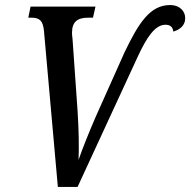

<svg xmlns="http://www.w3.org/2000/svg" viewBox="-20 -740 753 760"><path d="M154 -618 209 0H287L524 -513C562 -596 595 -642 635 -642C653 -642 664 -634 666 -615C694 -623 713 -641 713 -667C714 -694 693 -720 653 -720C573 -720 528 -647 473 -533L359 -278C333 -218 307 -154 291 -107C293 -164 292 -224 287 -302L267 -587C266 -593 265 -603 265 -610C265 -654 287 -670 329 -670H348L358 -714H101L92 -670H104C136 -670 150 -659 154 -618Z"/></svg>

Font: Noto Serif Condensed Medium
Style: Italic
Weight: 500
Width: 3
Italic angle: -12°
Designer: Monotype Design Team
Foundry: Monotype Imaging Inc.
Version: Version 2.013